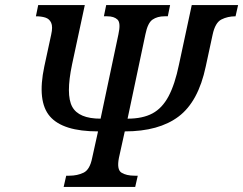

<svg xmlns="http://www.w3.org/2000/svg" viewBox="-20 -734 955 754"><path d="M230 0 240 -44H252Q284 -44 308.5 -56Q333 -68 342 -114L365 -218Q227 -218 176 -277Q125 -336 154 -473L181 -598Q188 -629 181 -644.5Q174 -660 158 -665Q142 -670 121 -670L130 -714H313L263 -481Q238 -362 263.5 -315Q289 -268 375 -268L445 -599Q455 -644 441.5 -657Q428 -670 401 -670H388L397 -714H648L639 -670H626Q598 -670 579 -657Q560 -644 551 -599L481 -268Q540 -268 578.5 -288.5Q617 -309 642 -356Q667 -403 683 -481L733 -714H915L905 -670Q874 -670 849.5 -657.5Q825 -645 815 -598L788 -473Q759 -335 681.5 -276.5Q604 -218 470 -218L447 -114Q438 -68 457 -56Q476 -44 509 -44H521L511 0Z"/></svg>

Font: Noto Serif SemiCondensed Medium
Style: Italic
Weight: 500
Width: 4
Italic angle: -12°
Designer: Monotype Design Team
Foundry: Monotype Imaging Inc.
Version: Version 2.013